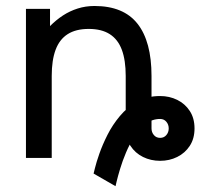

<svg xmlns="http://www.w3.org/2000/svg" viewBox="-20 -538 683 654"><path d="M496.1 -100.6V-279.3Q496.1 -396.5 448.5 -457Q400.9 -517.6 301.8 -517.6Q271.5 -517.6 244.6 -509Q217.8 -500.5 194.6 -485.4Q171.4 -470.2 150.4 -449.2V-507.8H68.4V0H156.2V-279.3Q156.2 -333 169.4 -368.4Q182.6 -403.8 210.4 -421.6Q238.3 -439.5 282.2 -439.5Q326.2 -439.5 354 -421.6Q381.8 -403.8 395 -368.4Q408.2 -333 408.2 -279.3V-130.9V-100.6Q408.2 -65.9 424.3 -41.3Q440.4 -16.6 467 -3.4Q493.7 9.8 525.4 9.8Q557.1 9.8 583.7 -3.4Q610.4 -16.6 626.5 -41.3Q642.6 -65.9 642.6 -100.6Q642.6 -135.3 626.5 -159.9Q610.4 -184.6 583.7 -197.8Q557.1 -210.9 525.4 -210.9Q481.4 -210.9 447.5 -191.9Q413.6 -172.9 388.4 -142.8Q363.3 -112.8 346.2 -78.9Q329.1 -44.9 318.6 -14.9Q308.1 15.1 303.5 34.2Q298.8 53.2 298.8 53.2L373.5 96.2Q373.5 96.2 377.4 79.6Q381.3 63 389.2 36.9Q397 10.7 409.2 -18.3Q421.4 -47.4 438.2 -73.5Q455.1 -99.6 476.8 -116.2Q498.5 -132.8 525.4 -132.8Q538.6 -132.8 546.6 -123.3Q554.7 -113.8 554.7 -100.6Q554.7 -87.4 546.6 -77.9Q538.6 -68.4 525.4 -68.4Q512.2 -68.4 504.2 -77.9Q496.1 -87.4 496.1 -100.6Z"/></svg>

Font: Giphurs
Style: Regular
Weight: 400
Version: Version 2.010